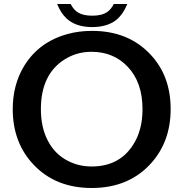

<svg xmlns="http://www.w3.org/2000/svg" viewBox="-20 -899 920 963"><path d="M550.8 -878.9H618.7Q595.2 -823.2 559.6 -796.4Q515.1 -763.2 441.9 -763.2Q357.9 -763.2 311.5 -808.6Q284.7 -834.5 266.6 -878.9H334.5Q350.1 -848.1 373 -835.4Q398.4 -820.3 443.4 -820.3Q491.7 -820.3 518.6 -839.4Q537.1 -852.5 550.8 -878.9ZM441.9 -744.1Q623.5 -744.1 734.4 -626Q835.9 -518.6 835.9 -352.1Q835.9 -191.4 740.7 -83.5Q628.9 43.9 439.9 43.9Q258.3 43.9 147.9 -73.7Q43.9 -183.6 43.9 -352.1Q43.9 -473.1 100.6 -567.4Q175.3 -689.9 321.3 -729Q377 -744.1 441.9 -744.1ZM438.5 -639.2Q363.8 -639.2 302.7 -600.1Q185.1 -524.9 185.1 -351.6Q185.1 -258.8 220.7 -191.9Q256.3 -124.5 321.3 -91.8Q375 -64 439.9 -64Q578.1 -64 647.5 -172.4Q694.8 -245.1 694.8 -351.6Q694.8 -486.3 620.1 -564.5Q549.3 -639.2 438.5 -639.2Z"/></svg>

Font: BIZ UDPGothic
Style: Bold
Weight: 700
Designer: TypeBank Co., Ltd.
Foundry: Morisawa Inc.
Version: Version 1.051